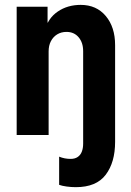

<svg xmlns="http://www.w3.org/2000/svg" viewBox="-20 -561 546 798"><path d="M295.2 216.9Q275.8 216.9 256.6 214.2Q237.5 211.6 225.8 207.2V90.1Q247.9 99.4 273.7 99.4Q291.1 99.4 302.7 91.6Q314.3 83.9 319.9 69.7Q325.6 55.4 325.6 35.7V-49.4L458.4 -65.5V28.8Q458.4 113.7 419.4 165.3Q380.4 216.9 295.2 216.9ZM49.3 0V-532.9H177.7V-467.1H199L168 -437.2Q179.5 -485.3 220.1 -513Q260.7 -540.7 315.4 -540.7Q380.7 -540.7 419.5 -494.6Q458.4 -448.5 458.4 -373.2V0H325.6V-348.5Q325.6 -384 306.7 -406.2Q287.8 -428.4 256.5 -428.4Q234.4 -428.4 217.6 -418.1Q200.9 -407.8 191.5 -389.7Q182.1 -371.6 182.1 -347.5V0Z"/></svg>

Font: Reddit Sans Condensed
Style: Regular
Weight: 400
Designer: Stephen Hutchings
Foundry: Reddit
Version: Version 1.014